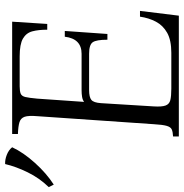

<svg xmlns="http://www.w3.org/2000/svg" viewBox="-4 -730 733 766"><g transform="rotate(-90 363.0 -346.5)"><path d="M202 0V-23Q221 -24 230.5 -28.5Q240 -33 244.5 -49Q249 -65 251 -100L283 -565Q286 -600 280.5 -615.5Q275 -631 258.5 -636Q242 -641 212 -642V-665H660L651 -525H628Q628 -560 621.5 -584.5Q615 -609 592.5 -622Q570 -635 522 -635H402Q383 -635 373 -631Q363 -627 359.5 -612.5Q356 -598 353 -565L340 -378Q348 -384 360 -386Q372 -388 387 -388H532Q592 -388 600 -455H623L611 -285H588Q588 -329 578 -343.5Q568 -358 532 -358H387Q359 -358 348 -349Q337 -340 335 -311L322 -100Q320 -68 325.5 -53Q331 -38 347 -34Q363 -30 393 -30H536Q586 -30 615.5 -46.5Q645 -63 660 -91.5Q675 -120 680 -155H703L684 0ZM92 -693Q109 -694 128.5 -686.5Q148 -679 159 -665Q138 -620 96.5 -574Q55 -528 10 -499L0 -519Q36 -556 59 -603Q82 -650 92 -693Z"/></g></svg>

Font: Bona Nova
Style: Italic
Weight: 400
Italic angle: -4°
Designer: Mateusz Machalski
Foundry: Capitalics
Version: Version 4.001; ttfautohint (v1.8.3)